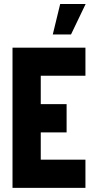

<svg xmlns="http://www.w3.org/2000/svg" viewBox="-20 -916 474 936"><path d="M237.3 -748 273.4 -896.5H397.5L326.2 -748ZM41 0V-683.6H396.5V-546.9H178.7V-408.2H304.7V-270.5H178.7V-137.7H396.5V0Z"/></svg>

Font: Post No Bills Colombo
Style: ExtraBold
Weight: 900
Designer: Kosala Senevirathne, Siva Puranthara, Lasantha Premarathna, Tharique Azeez
Foundry: Mooniak
Version: Version 1.220 ; ttfautohint (v1.5)